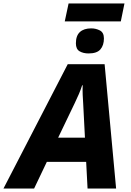

<svg xmlns="http://www.w3.org/2000/svg" viewBox="-80 -1083 750 1103"><path d="M292 -960 314 -1063H635L614 -960ZM429 -776Q398 -776 377 -788.5Q356 -801 356 -834Q356 -878 379 -899Q402 -920 444 -920Q471 -920 494 -908Q517 -896 517 -862Q517 -823 497 -799.5Q477 -776 429 -776ZM-60 0 309 -714H521L587 0H423L415 -153H189L116 0ZM254 -292H408L398 -486Q396 -512 395 -539Q394 -566 395 -593H392Q384 -568 373.5 -543.5Q363 -519 350 -492Z"/></svg>

Font: Noto Sans ExtraBold
Style: Italic
Weight: 800
Italic angle: -12°
Designer: Monotype Design Team
Foundry: Monotype Imaging Inc.
Version: Version 2.013; ttfautohint (v1.8.4.7-5d5b)